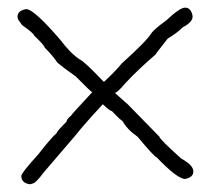

<svg xmlns="http://www.w3.org/2000/svg" viewBox="-20 -471 540 497"><path d="M459 -451.2Q474.6 -451.2 478.5 -429.7V-427.7Q478.5 -413.6 453.1 -400.4Q438 -385.3 414.1 -371.1Q382.8 -331.5 382.8 -330.1Q336.9 -290.5 304.7 -255.9Q283.2 -230.5 277.3 -230.5L310.5 -201.2L392.6 -117.2Q392.6 -111.3 449.2 -60.5Q480.5 -43.5 480.5 -27.3Q480.5 -11.7 459 -7.8Q439 -7.8 384.8 -64.5Q379.9 -64.5 335.9 -117.2Q308.1 -136.7 296.9 -158.2Q293.5 -158.2 269.5 -183.6Q264.6 -183.6 246.1 -201.2Q196.8 -147.9 175.8 -121.1L93.8 -25.4Q71.8 3.9 64.5 3.9Q61 5.9 56.6 5.9Q35.2 2.4 35.2 -15.6Q35.2 -23.4 78.1 -70.3Q109.9 -111.3 127 -127Q127 -130.9 152.3 -156.2Q152.3 -162.1 164.1 -171.9Q164.1 -173.8 218.8 -232.4Q216.3 -232.4 175.8 -273.4Q143.1 -296.4 128.9 -308.6Q114.7 -329.1 95.7 -347.7Q95.7 -353 68.4 -378.9Q68.4 -383.8 37.1 -406.2L27.3 -419.9Q25.4 -423.3 25.4 -427.7Q25.4 -443.4 46.9 -447.3H48.8Q69.3 -445.8 136.7 -367.2Q162.6 -332.5 187.5 -316.4Q196.8 -313.5 248 -259.8H250Q281.2 -289.1 294.9 -306.6Q360.4 -365.2 373 -386.7Q382.8 -398.4 410.2 -418Q445.3 -451.2 459 -451.2Z"/></svg>

Font: CEF Fonts CJK Mono
Style: Regular
Weight: 400
Designer: PartyBoss (派对大魔王)
Version: Release 2.25